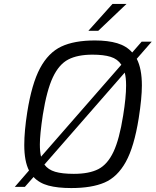

<svg xmlns="http://www.w3.org/2000/svg" viewBox="-20 -947 789 973"><path d="M673 -649Q699 -599 699 -514Q699 -450 683 -348Q660 -203 617.5 -126.5Q575 -50 510 -22Q445 6 341 6Q272 6 225.5 -6.5Q179 -19 150 -50L106 0H55L127 -83Q103 -130 103 -212Q103 -282 118 -378Q141 -523 183 -601.5Q225 -680 290.5 -711Q356 -742 461 -742Q527 -742 574 -728Q621 -714 650 -681L698 -736H749ZM188 -153 595 -619Q576 -648 540.5 -659Q505 -670 449 -670Q373 -670 326 -645.5Q279 -621 248 -555.5Q217 -490 197 -365Q182 -265 182 -215Q182 -179 188 -153ZM612 -579 205 -113Q224 -87 259.5 -76.5Q295 -66 354 -66Q432 -66 478.5 -90Q525 -114 555 -177.5Q585 -241 604 -361Q619 -453 619 -514Q619 -554 612 -579ZM550 -927H621L478 -791H428Z"/></svg>

Font: Exo
Style: Italic
Weight: 400
Italic angle: -9°
Designer: Natanael Gama
Foundry: Natanael Gama
Version: Version 1.500; ttfautohint (v1.6)